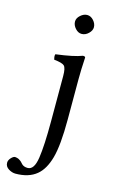

<svg xmlns="http://www.w3.org/2000/svg" viewBox="-180 -698 583 972"><g transform="rotate(15 112.0 -212.0)"><path d="M99.1 -599.1Q99.1 -617.2 116 -632.1Q132.8 -647 150.9 -647Q169.9 -647 184.6 -630.4Q199.2 -613.8 199.2 -595.2Q199.2 -578.1 183.1 -562.5Q167 -546.9 147 -546.9Q128.9 -546.9 114 -563.5Q99.1 -580.1 99.1 -599.1ZM112.8 -316.9Q112.8 -358.9 101.3 -369.9Q89.8 -380.9 47.9 -384.8Q42 -401.9 45.9 -413.1Q141.1 -425.3 183.1 -441.9Q196.3 -441.9 195.8 -435.1Q191.9 -371.1 191.9 -320.8V-109.9Q191.9 24.9 173.3 91.6Q154.8 158.2 117.2 189Q76.2 223.1 6.8 223.1Q-11.2 223.1 -29.5 211.7Q-47.9 200.2 -47.9 180.2Q-47.9 167 -36.4 154.5Q-24.9 142.1 -16.1 142.1Q-11.2 142.1 -6.1 143.6Q-1 145 2.4 146.5Q5.9 147.9 10.5 151.4Q15.1 154.8 17.1 156.5Q19 158.2 22.9 162.6Q26.9 167 27.8 168Q39.1 179.2 59.1 179.2Q93.3 179.2 103 113Q112.8 46.9 112.8 -76.2Z"/></g></svg>

Font: Linux Libertine O
Style: Regular
Weight: 400
Designer: Philipp H. Poll
Foundry: Philipp H. Poll
Version: Version 5.3.0